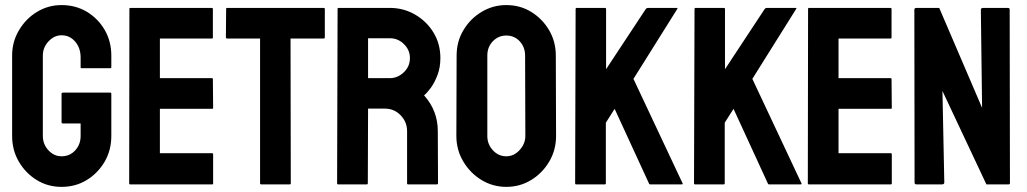

<svg xmlns="http://www.w3.org/2000/svg" viewBox="-20 -727 4049 757"><path d="M222.7 9.8Q168.5 9.8 125 -17.1Q81.1 -43.9 54.4 -89.4Q27.8 -134.8 27.8 -190.9V-507.8Q27.8 -562.5 54.7 -607.4Q81.1 -652.8 125.5 -679.9Q169.9 -707 222.7 -707Q277.8 -707 322.3 -680.7Q366.7 -653.8 392.8 -608.9Q418.9 -564 418.9 -507.8V-461.9Q418.9 -458 414.1 -458H301.8Q297.9 -458 297.9 -461.9V-500Q297.9 -538.1 276.4 -563Q254.9 -587.9 222.7 -587.9Q193.8 -587.9 171.4 -564Q148.9 -540 148.9 -507.8V-190.9Q148.9 -158.2 170.9 -134.5Q192.9 -110.8 222.7 -110.8Q254.9 -110.8 276.4 -134Q297.9 -157.2 297.9 -190.9V-240.2H228Q222.7 -240.2 222.7 -245.1V-356.9Q222.7 -361.8 228 -361.8H415Q418.9 -361.8 418.9 -356.9V-190.9Q418.9 -134.8 392.6 -89.4Q365.7 -43.9 321.8 -17.1Q277.8 9.8 222.7 9.8Z M816.4 0H493.2Q489.3 0 489.3 -4.9L490.2 -691.9Q490.2 -695.8 494.1 -695.8H815.4Q819.3 -695.8 819.3 -690.9V-579.1Q819.3 -575.2 815.4 -575.2H610.4V-418.9H815.4Q819.3 -418.9 819.3 -415L820.3 -301.8Q820.3 -297.9 816.4 -297.9H610.4V-123H816.4Q820.3 -123 820.3 -118.2V-3.9Q820.3 0 816.4 0Z M1122.6 0H1009.8Q1005.4 0 1005.4 -4.9V-575.2H875.5Q870.6 -575.2 870.6 -580.1L871.6 -691.9Q871.6 -695.8 875.5 -695.8H1255.4Q1260.7 -695.8 1260.7 -691.9V-580.1Q1260.7 -575.2 1256.8 -575.2H1125.5L1126.5 -4.9Q1126.5 0 1122.6 0Z M1426.3 0H1313Q1309.1 0 1309.1 -4.9L1311 -691.9Q1311 -695.8 1314.9 -695.8H1517.1Q1571.3 -695.8 1616.7 -669.4Q1662.1 -643.1 1689.2 -598.6Q1716.3 -554.2 1716.3 -498Q1716.3 -461.4 1705.1 -431.6Q1693.8 -401.9 1679 -381.3Q1664.1 -360.8 1651.9 -351.1Q1706.1 -291 1706.1 -210L1707 -4.9Q1707 0 1702.1 0H1588.9Q1585 0 1585 -2.9V-210Q1585 -246.1 1559.6 -272.5Q1534.2 -298.8 1497.1 -298.8H1431.2L1430.2 -4.9Q1430.2 0 1426.3 0ZM1517.1 -576.2H1431.2V-418.9H1517.1Q1547.9 -418.9 1572 -441.9Q1596.2 -464.8 1596.2 -498Q1596.2 -529.8 1572.8 -553Q1549.3 -576.2 1517.1 -576.2Z M1976.1 9.8Q1922.9 9.8 1877.9 -17.6Q1833.5 -44.9 1806.4 -90.6Q1779.3 -136.2 1779.3 -190.9L1780.3 -507.8Q1780.3 -563.5 1807.1 -607.9Q1833.5 -652.8 1878.4 -679.9Q1923.3 -707 1976.1 -707Q2030.8 -707 2074.2 -680.2Q2118.2 -653.3 2144.8 -608.2Q2171.4 -563 2171.4 -507.8L2172.4 -190.9Q2172.4 -136.2 2146 -90.8Q2119.1 -44.9 2074.7 -17.6Q2030.3 9.8 1976.1 9.8ZM1976.1 -110.8Q2006.3 -110.8 2028.8 -135.5Q2051.3 -160.2 2051.3 -190.9L2050.3 -507.8Q2050.3 -541 2029.3 -564Q2008.3 -586.9 1976.1 -586.9Q1945.3 -586.9 1923.3 -564.5Q1901.4 -542 1901.4 -507.8V-190.9Q1901.4 -158.2 1923.3 -134.5Q1945.3 -110.8 1976.1 -110.8Z M2364.7 0H2251.5Q2247.6 0 2247.6 -4.9L2249.5 -690.9Q2249.5 -695.8 2253.4 -695.8H2365.7Q2369.6 -695.8 2369.6 -690.9V-454.1L2526.4 -691.9Q2530.3 -695.8 2533.7 -695.8H2648.4Q2652.8 -695.8 2650.4 -691.9L2477.5 -416L2671.4 -3.9Q2673.8 0 2666.5 0H2544.4Q2539.6 0 2538.6 -3.9L2403.3 -297.9L2368.7 -243.2V-4.9Q2368.7 0 2364.7 0Z M2833.5 0H2720.2Q2716.3 0 2716.3 -4.9L2718.3 -690.9Q2718.3 -695.8 2722.2 -695.8H2834.5Q2838.4 -695.8 2838.4 -690.9V-454.1L2995.1 -691.9Q2999 -695.8 3002.4 -695.8H3117.2Q3121.6 -695.8 3119.1 -691.9L2946.3 -416L3140.1 -3.9Q3142.6 0 3135.3 0H3013.2Q3008.3 0 3007.3 -3.9L2872.1 -297.9L2837.4 -243.2V-4.9Q2837.4 0 2833.5 0Z M3492.2 0H3168.9Q3165 0 3165 -4.9L3166 -691.9Q3166 -695.8 3169.9 -695.8H3491.2Q3495.1 -695.8 3495.1 -690.9V-579.1Q3495.1 -575.2 3491.2 -575.2H3286.1V-418.9H3491.2Q3495.1 -418.9 3495.1 -415L3496.1 -301.8Q3496.1 -297.9 3492.2 -297.9H3286.1V-123H3492.2Q3496.1 -123 3496.1 -118.2V-3.9Q3496.1 0 3492.2 0Z M3693.8 0H3593.8Q3585.9 0 3585.9 -6.8L3585 -688Q3585 -695.8 3592.8 -695.8H3683.1L3852.1 -301.8L3847.2 -688Q3847.2 -695.8 3856 -695.8H3955.1Q3960.9 -695.8 3960.9 -688L3961.9 -5.9Q3961.9 0 3957 0H3869.1L3695.8 -368.2L3703.1 -7.8Q3703.1 0 3693.8 0Z"/></svg>

Font: Koulen
Style: Regular
Weight: 400
Designer: Danh Hong
Version: Version 8.000; ttfautohint (v1.8.3)